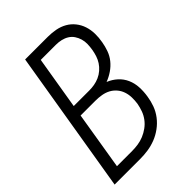

<svg xmlns="http://www.w3.org/2000/svg" viewBox="-215 -832 930 930"><g transform="rotate(-45 250.0 -367.5)"><path d="M10 0 132 -735H288Q315 -735 341 -730Q367 -725 389 -712.5Q411 -700 427 -680Q443 -660 451 -635.5Q459 -611 459.5 -584Q460 -557 455 -530Q451 -506 442.5 -482Q434 -458 418 -438Q402 -418 380 -403Q358 -388 334 -379Q361 -368 382 -349Q403 -330 414.5 -304Q426 -278 427.5 -248Q429 -218 424 -188Q420 -161 410.5 -135Q401 -109 383.5 -86Q366 -63 342 -45.5Q318 -28 292 -18Q266 -8 239 -4Q212 0 185 0ZM139 -409H246Q263 -409 280.5 -412Q298 -415 315 -422.5Q332 -430 346.5 -442.5Q361 -455 371 -470.5Q381 -486 386.5 -503Q392 -520 395 -538Q398 -556 398.5 -574Q399 -592 394 -609Q389 -626 379.5 -640Q370 -654 355.5 -663Q341 -672 323.5 -676Q306 -680 288 -680H184ZM185 -55Q205 -55 225.5 -58Q246 -61 265.5 -69Q285 -77 303 -90Q321 -103 334 -120.5Q347 -138 354 -157.5Q361 -177 365 -198Q368 -219 367.5 -239.5Q367 -260 360.5 -279Q354 -298 341 -313Q328 -328 311 -337Q294 -346 273.5 -349.5Q253 -353 232 -353H130L81 -55Z"/></g></svg>

Font: Iosevka SS04 Light
Style: Italic
Weight: 300
Italic angle: -9°
Monospace: yes
Designer: Belleve Invis
Foundry: Belleve Invis
Version: Version 19.0.0; ttfautohint (v1.8.4)